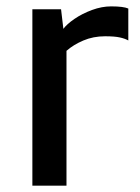

<svg xmlns="http://www.w3.org/2000/svg" viewBox="-20 -585 440 605"><path d="M384.3 -558.1V-457.5Q374 -463.4 357.7 -467Q341.3 -470.7 311 -470.7Q273.9 -470.7 242.4 -457.3Q210.9 -443.8 189.5 -424.8V0H82V-555.7H172.4L179.7 -494.1Q190.4 -508.8 214.6 -525.4Q238.8 -542 269.8 -553.5Q300.8 -564.9 330.1 -564.9Q369.1 -564.9 384.3 -558.1Z"/></svg>

Font: Merriweather Sans
Style: Regular
Weight: 400
Designer: Eben Sorkin
Foundry: Eben Sorkin
Version: Version 1.006; ttfautohint (v1.4.1) -l 6 -r 50 -G 0 -x 11 -H